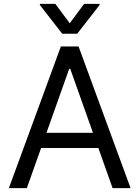

<svg xmlns="http://www.w3.org/2000/svg" viewBox="-20 -966 716 986"><path d="M117.9 0H25.6L292.6 -727.3H383.5L650.6 0H558.2L340.9 -612.2H335.2ZM152 -284.1H524.1V-206H152ZM264.2 -946 338.1 -846.6 411.9 -946H491.5V-940.3L376.4 -792.6H299.7L184.7 -940.3V-946Z"/></svg>

Font: InterMG
Style: Regular
Weight: 400
Designer: Rasmus Andersson
Foundry: rsms
Version: Version 3.019;December 26, 2023;FontCreator 15.0.0.2955 64-b